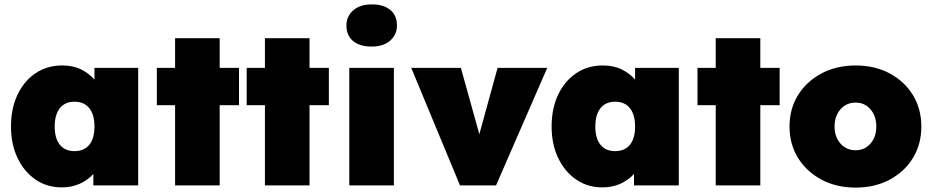

<svg xmlns="http://www.w3.org/2000/svg" viewBox="-20 -844 4244 874"><path d="M261 9Q194 9 142 -26.5Q90 -62 60 -124.5Q30 -187 30 -268Q30 -350 59.5 -412.5Q89 -475 141.5 -510.5Q194 -546 263 -546Q312 -546 348 -528.5Q384 -511 410 -482V-535H609V0H405V-52Q379 -24 343 -7.5Q307 9 261 9ZM319 -156Q363 -156 386.5 -185Q410 -214 410 -268Q410 -322 386.5 -351.5Q363 -381 319 -381Q276 -381 252.5 -351.5Q229 -322 229 -268Q229 -214 252.5 -185Q276 -156 319 -156Z M777 0V-365H694V-535H777V-670H980V-535H1068V-365H980V0Z M1186 0V-365H1103V-535H1186V-670H1389V-535H1477V-365H1389V0Z M1672 -632Q1618 -632 1587.5 -657Q1557 -682 1557 -728Q1557 -770 1588 -797Q1619 -824 1672 -824Q1726 -824 1756.5 -799Q1787 -774 1787 -728Q1787 -686 1756 -659Q1725 -632 1672 -632ZM1570 0V-535H1773V0Z M2074 0 1852 -535H2078L2162 -233L2245 -535H2471L2238 0Z M2722 9Q2655 9 2603 -26.5Q2551 -62 2521 -124.5Q2491 -187 2491 -268Q2491 -350 2520.5 -412.5Q2550 -475 2602.5 -510.5Q2655 -546 2724 -546Q2773 -546 2809 -528.5Q2845 -511 2871 -482V-535H3070V0H2866V-52Q2840 -24 2804 -7.5Q2768 9 2722 9ZM2780 -156Q2824 -156 2847.5 -185Q2871 -214 2871 -268Q2871 -322 2847.5 -351.5Q2824 -381 2780 -381Q2737 -381 2713.5 -351.5Q2690 -322 2690 -268Q2690 -214 2713.5 -185Q2737 -156 2780 -156Z M3238 0V-365H3155V-535H3238V-670H3441V-535H3529V-365H3441V0Z M3875 10Q3788 10 3720 -26Q3652 -62 3613 -124.5Q3574 -187 3574 -268Q3574 -349 3613 -411.5Q3652 -474 3720 -510Q3788 -546 3875 -546Q3962 -546 4029.5 -510Q4097 -474 4135.5 -411.5Q4174 -349 4174 -268Q4174 -187 4135.5 -124.5Q4097 -62 4029.5 -26Q3962 10 3875 10ZM3875 -160Q3916 -160 3942.5 -190.5Q3969 -221 3969 -268Q3969 -316 3942.5 -346.5Q3916 -377 3875 -377Q3833 -377 3806 -346.5Q3779 -316 3779 -268Q3779 -221 3806 -190.5Q3833 -160 3875 -160Z"/></svg>

Font: Lexend Black
Style: Regular
Weight: 900
Designer: Bonnie Shaver-Troup, Thomas Jockin
Foundry: Lexend
Version: Version 1.007; ttfautohint (v1.8.3)